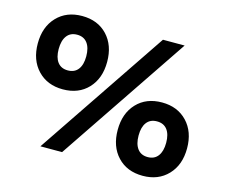

<svg xmlns="http://www.w3.org/2000/svg" viewBox="-97 -800 1102 941"><g transform="rotate(15 454.0 -330.0)"><path d="M386 -484Q386 -400 338 -349Q290 -298 210 -298Q131 -298 82.5 -349Q34 -400 34 -484Q34 -568 82.5 -619Q131 -670 210 -670Q290 -670 338 -619Q386 -568 386 -484ZM622 -660H732L287 0H177ZM140 -484Q140 -441 158 -417.5Q176 -394 210 -394Q244 -394 262 -417.5Q280 -441 280 -484Q280 -527 262 -551Q244 -575 210 -575Q176 -575 158 -551Q140 -527 140 -484ZM874 -176Q874 -92 825.5 -41Q777 10 698 10Q618 10 570 -41Q522 -92 522 -176Q522 -260 570 -311Q618 -362 698 -362Q777 -362 825.5 -311Q874 -260 874 -176ZM628 -176Q628 -133 646 -109Q664 -85 698 -85Q732 -85 750 -109Q768 -133 768 -176Q768 -219 750 -242.5Q732 -266 698 -266Q664 -266 646 -242.5Q628 -219 628 -176Z"/></g></svg>

Font: Work Sans SemiBold
Style: Regular
Weight: 600
Designer: Wei Huang
Foundry: Wei Huang
Version: Version 1.500